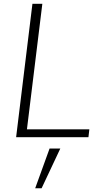

<svg xmlns="http://www.w3.org/2000/svg" viewBox="-20 -731 550 1023"><path d="M167.5 272 244.1 60.5H301.3L201.7 272ZM65.9 0 152.8 -710.9H205.6L123.5 -42H456.1L451.2 0Z"/></svg>

Font: Muli
Style: ExtraLightItalic
Weight: 200
Italic angle: -7°
Designer: Vernon Adams
Foundry: newtypography
Version: Version 2.0; ttfautohint (v1.00rc1.2-2d82) -l 8 -r 50 -G 200